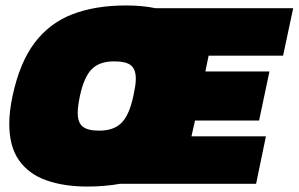

<svg xmlns="http://www.w3.org/2000/svg" viewBox="-20 -674 1095 704"><path d="M300 10Q214 10 149.5 -13Q85 -36 49.5 -86.5Q14 -137 14 -220Q14 -265 26 -322Q52 -444 106.5 -516.5Q161 -589 245 -621.5Q329 -654 442 -654Q471 -654 498.5 -651.5Q526 -649 550 -644H1055L1018 -470H745L733 -412H968L930 -232H695L682 -174H955L919 0H420Q392 5 362 7.5Q332 10 300 10ZM344 -195Q397 -195 425.5 -223.5Q454 -252 469 -322Q473 -341 475.5 -356.5Q478 -372 478 -385Q478 -420 460 -434.5Q442 -449 398 -449Q345 -449 316.5 -420.5Q288 -392 273 -322Q269 -303 267 -287.5Q265 -272 265 -259Q265 -225 283 -210Q301 -195 344 -195Z"/></svg>

Font: Kanit Black
Style: Italic
Weight: 900
Italic angle: -12°
Designer: Katatrad Team
Foundry: CadsonDemak
Version: Version 2.000; ttfautohint (v1.8.3)